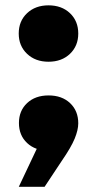

<svg xmlns="http://www.w3.org/2000/svg" viewBox="-20 -566 370 734"><path d="M165.4 -330Q115.2 -330 83.4 -360.3Q51.6 -390.6 51.6 -437.8Q51.6 -485.4 83.4 -515.5Q115.2 -545.6 165.4 -545.6Q216 -545.6 247.6 -515.5Q279.2 -485.4 279.2 -437.8Q279.2 -390.6 247.6 -360.3Q216 -330 165.4 -330ZM51.8 148.2 154 -68 165.8 10Q114.8 10 83.6 -19.3Q52.4 -48.6 52.4 -95.8Q52.4 -142.6 83.6 -171.9Q114.8 -201.2 165.8 -201.2Q216.8 -201.2 248 -171.7Q279.2 -142.2 279.2 -94.6Q279.2 -69.4 265.5 -36Q251.8 -2.6 215.6 49.8L150.4 148.2Z"/></svg>

Font: Unbounded
Style: Regular
Weight: 400
Designer: Luke Prowse, Jean-Baptiste Morizot, Fátima Lázaro, Florian Runge
Foundry: NaN
Version: Version 1.701;gftools[0.9.28.dev5+ged2979d]